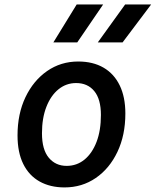

<svg xmlns="http://www.w3.org/2000/svg" viewBox="-20 -832 697 860"><path d="M269 7.5Q205 7.5 157.5 -19Q110 -45.5 84.2 -97.5Q58.5 -149.5 58.5 -225.5Q58.5 -322 94 -396.5Q129.5 -471 191 -513.8Q252.5 -556.5 330.5 -556.5Q396.5 -556.5 443.8 -529Q491 -501.5 516.2 -449.5Q541.5 -397.5 541.5 -323.5Q541.5 -226.5 506 -151.8Q470.5 -77 409 -34.8Q347.5 7.5 269 7.5ZM278.5 -89Q324 -89 358.5 -117.2Q393 -145.5 412.5 -196.5Q432 -247.5 432 -317Q432 -388 402.2 -424Q372.5 -460 321 -460Q276.5 -460 242 -432Q207.5 -404 187.8 -353.5Q168 -303 168 -235Q168 -162 198.5 -125.5Q229 -89 278.5 -89ZM418 -642 540.5 -812H657L529 -642ZM219 -642 323.5 -812H442L326 -642Z"/></svg>

Font: Spline Sans Mono Medium
Style: Italic
Weight: 500
Italic angle: -4°
Monospace: yes
Designer: Eben Sorkin, Mirko Velimirovic
Foundry: Sorkin Type
Version: Version 1.004